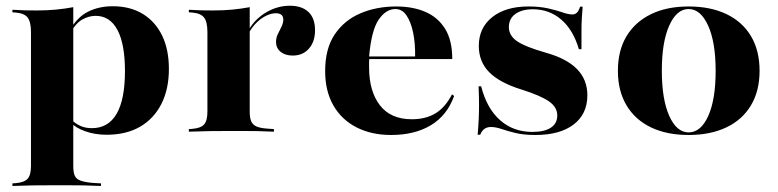

<svg xmlns="http://www.w3.org/2000/svg" viewBox="-20 -452 2671 659"><path d="M158.9 183.9Q121.8 183.9 93.1 184.3Q64.5 184.7 22.6 186.3V177.4L33.9 176.6Q63.7 174.2 75 161.3Q86.3 148.4 86.3 117.7V-209.7H231.5V117.7Q231.5 139.5 236.7 151.2Q241.9 162.9 256.9 168.1Q271.8 173.4 298.4 175.8L326.6 177.4V186.3Q293.5 184.7 266.9 184.3Q240.3 183.9 215.3 183.9Q190.3 183.9 158.9 183.9ZM366.9 -430.6Q426.6 -430.6 469.8 -404.4Q512.9 -378.2 536.3 -330.2Q559.7 -282.3 559.7 -215.3Q559.7 -146 533.9 -95.2Q508.1 -44.4 460.5 -16.9Q412.9 10.5 346 10.5Q305.6 10.5 272.2 -1.6Q238.7 -13.7 224.2 -30.6L226.6 -40.3Q237.9 -28.2 255.2 -20.2Q272.6 -12.1 295.2 -12.1Q351.6 -12.1 380.2 -61.3Q408.9 -110.5 408.9 -208.1Q408.9 -300.8 383.1 -349.2Q357.3 -397.6 308.1 -397.6Q285.5 -397.6 263.3 -385.5Q241.1 -373.4 221.8 -340.3L219.4 -347.6Q244.4 -392.7 281.9 -411.7Q319.4 -430.6 366.9 -430.6ZM86.3 -209.7V-341.9Q86.3 -376.6 75 -391.5Q63.7 -406.5 33.9 -408.9L22.6 -409.7V-418.5Q48.4 -416.9 65.3 -416.5Q82.3 -416.1 104.8 -416.1Q141.9 -416.1 171.8 -419Q201.6 -421.8 231.5 -427.4V-418.5V-209.7Z M764.5 -2.4Q727.4 -2.4 698.8 -2Q670.2 -1.6 628.2 0V-8.9L639.5 -9.7Q669.4 -12.1 680.6 -25Q691.9 -37.9 691.9 -68.5V-209.7H837.1V-68.5Q837.1 -47.6 842.3 -35.5Q847.6 -23.4 860.9 -17.7Q874.2 -12.1 898.4 -10.5L920.2 -8.9V0Q888.7 -1.6 864.5 -2Q840.3 -2.4 816.9 -2.4Q793.5 -2.4 764.5 -2.4ZM691.9 -209.7V-341.9Q691.9 -376.6 680.6 -391.5Q669.4 -406.5 639.5 -408.9L628.2 -409.7V-418.5Q654 -416.9 671 -416.5Q687.9 -416.1 710.5 -416.1Q747.6 -416.1 777.4 -419Q807.3 -421.8 837.1 -427.4V-418.5V-209.7ZM984.7 -261.3Q958.9 -261.3 943.1 -274.2Q927.4 -287.1 927.4 -308.1Q927.4 -322.6 933.9 -335.5Q940.3 -348.4 946.4 -360.9Q952.4 -373.4 952.4 -384.7Q952.4 -406.5 926.6 -406.5Q911.3 -406.5 894.4 -398.4Q877.4 -390.3 862.5 -376.2Q847.6 -362.1 836.3 -342.7L835.5 -352.4Q857.3 -388.7 895.2 -410.5Q933.1 -432.3 975 -432.3Q1016.1 -432.3 1038.7 -410.9Q1061.3 -389.5 1061.3 -348.4Q1061.3 -308.9 1040.3 -285.1Q1019.4 -261.3 984.7 -261.3Z M1322.6 11.3Q1254.8 11.3 1203.6 -14.9Q1152.4 -41.1 1124.2 -90.3Q1096 -139.5 1096 -208.1Q1096 -284.7 1128.6 -333.5Q1161.3 -382.3 1216.5 -406Q1271.8 -429.8 1340.3 -429.8Q1396.8 -429.8 1439.9 -411.3Q1483.1 -392.7 1507.7 -353.2Q1532.3 -313.7 1532.3 -249.2H1203.2L1201.6 -258.1H1404.8Q1405.6 -303.2 1398 -339.9Q1390.3 -376.6 1375.4 -398.8Q1360.5 -421 1337.1 -421Q1304.8 -421 1279.8 -384.7Q1254.8 -348.4 1246.8 -257.3L1247.6 -255.6Q1246.8 -247.6 1246.8 -238.7Q1246.8 -229.8 1246.8 -221Q1246.8 -138.7 1283.9 -90.7Q1321 -42.7 1393.5 -42.7Q1441.1 -42.7 1474.6 -62.9Q1508.1 -83.1 1531.5 -128.2L1538.7 -122.6Q1514.5 -55.6 1458.9 -22.2Q1403.2 11.3 1322.6 11.3Z M1817.7 11.3Q1777.4 11.3 1749.2 4.4Q1721 -2.4 1701.2 -9.3Q1681.5 -16.1 1664.5 -16.1Q1638.7 -16.1 1628.2 10.5H1619.4Q1621.8 -16.1 1623 -40.7Q1624.2 -65.3 1624.2 -93.1Q1624.2 -121 1622.6 -155.6H1631.5Q1650.8 -79.8 1696.4 -39.5Q1741.9 0.8 1807.3 0.8Q1848.4 0.8 1870.6 -13.7Q1892.7 -28.2 1892.7 -55.6Q1892.7 -84.7 1863.7 -104.4Q1834.7 -124.2 1771 -144.4Q1695.2 -167.7 1659.3 -204Q1623.4 -240.3 1623.4 -294.4Q1623.4 -356.5 1669.4 -393.1Q1715.3 -429.8 1793.5 -429.8Q1831.5 -429.8 1860.5 -423.4Q1889.5 -416.9 1910.1 -409.7Q1930.6 -402.4 1944.4 -402.4Q1953.2 -402.4 1959.7 -408.1Q1966.1 -413.7 1971 -429H1979.8Q1978.2 -409.7 1977 -389.9Q1975.8 -370.2 1975.8 -344.8Q1975.8 -319.4 1975.8 -283.1H1966.9Q1947.6 -349.2 1906.5 -384.7Q1865.3 -420.2 1808.9 -420.2Q1771 -420.2 1748.8 -404Q1726.6 -387.9 1726.6 -358.9Q1726.6 -329.8 1754.8 -310.5Q1783.1 -291.1 1854 -271Q1925.8 -250.8 1960.9 -214.5Q1996 -178.2 1996 -125Q1996 -60.5 1948.8 -24.6Q1901.6 11.3 1817.7 11.3Z M2343.5 11.3Q2268.5 11.3 2214.1 -14.9Q2159.7 -41.1 2130.2 -90.7Q2100.8 -140.3 2100.8 -208.9Q2100.8 -278.2 2130.2 -327.4Q2159.7 -376.6 2214.1 -403.2Q2268.5 -429.8 2343.5 -429.8Q2418.5 -429.8 2473.4 -403.6Q2528.2 -377.4 2557.7 -327.8Q2587.1 -278.2 2587.1 -208.9Q2587.1 -140.3 2557.7 -90.7Q2528.2 -41.1 2473.4 -14.9Q2418.5 11.3 2343.5 11.3ZM2343.5 2.4Q2385.5 2.4 2410.9 -54Q2436.3 -110.5 2436.3 -208.9Q2436.3 -307.3 2410.5 -364.1Q2384.7 -421 2343.5 -421Q2302.4 -421 2277 -364.1Q2251.6 -307.3 2251.6 -209.7Q2251.6 -111.3 2277 -54.4Q2302.4 2.4 2343.5 2.4Z"/></svg>

Font: Playfair 144pt SemiExpanded Black
Style: Regular
Weight: 900
Width: 6
Designer: Claus Eggers Sørensen
Foundry: Claus Eggers Sørensen
Version: Version 2.203